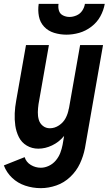

<svg xmlns="http://www.w3.org/2000/svg" viewBox="-56 -764 576 997"><path d="M156 213Q114 213 75 200Q36 187 7 159.5Q-22 132 -36 95L72 52Q80 78 104 92.5Q128 107 156 107Q177 107 198 97Q219 87 234 69Q249 51 257 30Q265 9 269 -12L277 -59L275 -56Q250 -26 214.5 -9Q179 8 143 8Q110 8 83 -8Q56 -24 42 -52Q28 -80 23.5 -111.5Q19 -143 20.5 -176Q22 -209 28 -241L79 -530H198L144 -223Q141 -202 140.5 -181.5Q140 -161 145.5 -142Q151 -123 166.5 -110.5Q182 -98 203 -98Q228 -98 250.5 -113Q273 -128 285 -151Q297 -174 301 -199L302 -201L360 -530H479L385 6Q377 47 359 85.5Q341 124 309 154.5Q277 185 236.5 199Q196 213 156 213ZM289 -584Q256 -584 225 -593.5Q194 -603 173 -625.5Q152 -648 146 -679.5Q140 -711 145 -744H248Q245 -726 250 -709Q255 -692 271 -684Q287 -676 305 -676Q323 -676 341.5 -684Q360 -692 371 -708.5Q382 -725 385 -744H488Q482 -710 465 -679Q448 -648 418.5 -625.5Q389 -603 355.5 -593.5Q322 -584 289 -584Z"/></svg>

Font: Iosevka SS08
Style: Bold Italic
Weight: 700
Italic angle: -10°
Monospace: yes
Designer: Belleve Invis
Foundry: Belleve Invis
Version: 2.1.0; ttfautohint (v1.8.2)